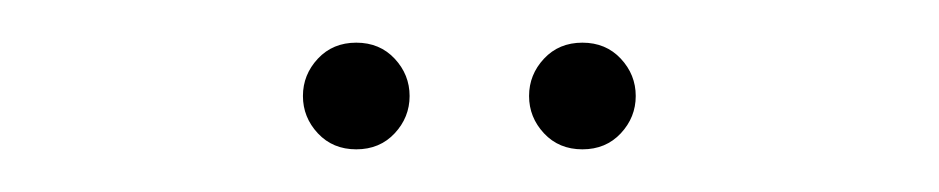

<svg xmlns="http://www.w3.org/2000/svg" viewBox="-20 -695 440 90"><path d="M165 -632.5Q158 -625 147 -625Q136 -625 129 -632.5Q122 -640 122 -650Q122 -660 129 -667.5Q136 -675 147 -675Q158 -675 165 -667.5Q172 -660 172 -650Q172 -640 165 -632.5ZM235 -632.5Q228 -640 228 -650Q228 -660 235 -667.5Q242 -675 253 -675Q264 -675 271 -667.5Q278 -660 278 -650Q278 -640 271 -632.5Q264 -625 253 -625Q242 -625 235 -632.5Z"/></svg>

Font: Nacelle Thin
Style: Regular
Weight: 100
Designer: Sora Sagano
Foundry: Sora Sagano
Version: Version 1.000;FEAKit 1.0